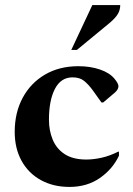

<svg xmlns="http://www.w3.org/2000/svg" viewBox="-20 -727 524 757"><path d="M254 10Q190 10 141 -17Q92 -44 65 -93Q38 -142 38 -207Q38 -283 69.5 -341.5Q101 -400 157.5 -433Q214 -466 289 -466Q336 -466 374 -453Q412 -440 431 -417Q447 -398 447 -387Q447 -375 434 -363L387 -323H380L345 -372Q328 -395 311 -408.5Q294 -422 266 -422Q220 -422 196.5 -376.5Q173 -331 173 -255Q173 -212 188 -176Q203 -140 235.5 -119Q268 -98 320 -98Q348 -98 380 -105Q412 -112 446 -129H449V-113Q424 -60 373.5 -25Q323 10 254 10ZM261 -530 344 -707H454Q454 -688 445 -672.5Q436 -657 414 -638L283 -530Z"/></svg>

Font: Spectral
Style: Bold
Weight: 700
Designer: Jean-Baptiste Levee
Foundry: Production Type
Version: Version 2.001